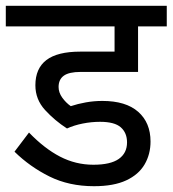

<svg xmlns="http://www.w3.org/2000/svg" viewBox="-30 -642 595 662"><path d="M315 -222Q285 -222 255 -216Q225 -210 201 -199Q159 -226 125.5 -262.5Q92 -299 92 -348Q92 -406 130 -435Q168 -464 247 -464H365V-551H-10V-622H545V-551H446V-394H248Q208 -394 190 -381Q172 -368 172 -342Q172 -323 184.5 -305.5Q197 -288 214 -276Q238 -284 266 -289Q294 -294 323 -294Q404 -294 446.5 -256.5Q489 -219 489 -154Q489 -110 468.5 -75Q448 -40 405 -20Q362 0 294 0Q208 0 140.5 -33.5Q73 -67 20 -119L70 -185Q123 -130 177 -102Q231 -74 292 -74Q351 -74 379.5 -94Q408 -114 408 -151Q408 -184 386.5 -203Q365 -222 315 -222Z"/></svg>

Font: lhindi15
Style: Regular
Weight: 400
Designer: Jelle Bosma - Monotype Design Team
Foundry: Monotype Imaging Inc.
Version: Version 2.006